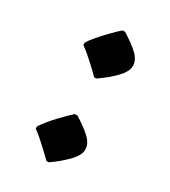

<svg xmlns="http://www.w3.org/2000/svg" viewBox="-138 -611 591 668"><g transform="rotate(30 158.0 -277.0)"><path d="M153 -349Q131 -371 116.5 -384Q102 -397 90.5 -407Q79 -417 64 -428V-437Q71 -449 84 -464.5Q97 -480 112 -496Q127 -512 139.5 -524Q152 -536 157 -540H167Q207 -515 228.5 -494.5Q250 -474 250 -450Q250 -428 224 -401Q198 -374 161 -349ZM155 -14Q133 -35 118.5 -48.5Q104 -62 92.5 -72Q81 -82 66 -93V-102Q74 -114 86.5 -129.5Q99 -145 114 -161Q129 -177 141.5 -189Q154 -201 159 -205H169Q209 -180 230.5 -159.5Q252 -139 252 -115Q252 -93 226.5 -66.5Q201 -40 164 -14Z"/></g></svg>

Font: Noto Nastaliq Urdu SemiBold
Style: Regular
Weight: 600
Version: Version 3.007